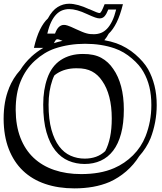

<svg xmlns="http://www.w3.org/2000/svg" viewBox="-33 -934 886 1049"><path d="M261.7 -698.2Q272.9 -702.1 284.7 -705.1Q296.4 -708 308.6 -710.9Q294.4 -716.8 288.8 -718.3Q283.2 -719.7 279.3 -719.7Q275.4 -719.7 271.2 -714.6Q267.1 -709.5 261.7 -698.2ZM232.4 -362.3Q232.4 -281.7 248 -225.6Q263.7 -169.4 290.3 -134.3Q316.9 -99.1 352.8 -83.3Q388.7 -67.4 429.7 -67.4Q463.4 -67.4 491.5 -77.4Q519.5 -87.4 542 -108.4Q559.1 -140.6 568.4 -185.1Q577.6 -229.5 577.6 -287.1Q577.6 -352.5 564.2 -404.1Q550.8 -455.6 525.4 -491.7Q502.4 -526.4 469.2 -543.9Q453.6 -552.2 432.6 -556.9Q411.6 -561.5 383.8 -561Q322.3 -561 277.8 -532.2Q273.9 -529.8 270.5 -527.1Q267.1 -524.4 263.7 -521.5Q260.7 -515.6 258.3 -509.8Q255.9 -503.9 253.4 -497.1Q232.4 -437.5 232.4 -362.3ZM-13.2 -284.7Q-13.2 -380.9 16.1 -451.7H15.6Q26.9 -479.5 42.2 -504.4Q57.6 -529.3 77.6 -551.3Q102.1 -590.8 137.7 -623.5H137.2Q168.9 -652.3 203.6 -672.4H152.3Q166.5 -733.9 185.8 -772.7Q205.1 -811.5 228.5 -833Q252.4 -877.4 282 -895.5Q311.5 -913.6 344.7 -913.6Q390.1 -913.6 454.1 -883.8V-884.3Q467.8 -878.4 477.3 -874.3Q486.8 -870.1 493.4 -867.4Q500 -864.7 504.2 -863.8Q508.3 -862.8 511.2 -862.8Q516.1 -862.8 522.5 -874.5Q528.8 -886.2 538.6 -911.1H638.7Q623.5 -850.1 604 -811Q584.5 -772 561 -750Q555.7 -739.7 549.6 -731Q543.5 -722.2 537.1 -714.4Q554.2 -711.4 570.3 -707.3Q586.4 -703.1 602.1 -697.8Q629.9 -688 657 -672.1Q684.1 -656.2 706.5 -636.7Q752 -597.2 775.9 -556.2Q798.8 -515.1 811 -466.3Q823.2 -417.5 823.2 -359.9Q823.2 -312.5 814.5 -266.4Q805.7 -220.2 789.6 -178.7Q778.3 -151.4 762.7 -127Q747.1 -102.5 727.5 -80.6Q698.2 -33.7 656.5 2.2Q614.7 38.1 565.9 60.1Q523.4 78.1 475.3 86.7Q427.2 95.2 373.5 95.2Q285.6 95.2 214.4 71Q143.1 46.9 92.8 -1Q42.5 -48.8 14.9 -119.9Q-12.7 -190.9 -13.2 -284.7ZM267.6 -750.5Q277.3 -776.9 289.6 -787.4Q301.8 -797.9 315.9 -797.9Q320.3 -797.9 324.7 -797.4Q329.1 -796.9 336.2 -794.4Q343.3 -792 354.7 -787.4Q366.2 -782.7 384.3 -773.9Q402.3 -765.6 415.3 -760.3Q428.2 -754.9 439 -752Q449.7 -749 459.2 -748Q468.8 -747.1 480 -747.1Q500 -747.1 518.1 -753.9Q536.1 -760.7 551.5 -776.6Q566.9 -792.5 579.6 -818.4Q592.3 -844.2 601.6 -881.8H558.6Q548.8 -856.9 538.3 -845.2Q527.8 -833.5 511.2 -833.5Q506.3 -833.5 500.5 -834.7Q494.6 -835.9 486.6 -838.6Q478.5 -841.3 467.8 -845.9Q457 -850.6 441.9 -857.4Q384.8 -884.3 344.7 -884.3Q325.7 -884.3 307.9 -877.7Q290 -871.1 274.7 -855.5Q259.3 -839.8 246.8 -814.2Q234.4 -788.6 225.6 -750.5ZM203.1 -362.3Q203.1 -443.8 225.6 -506.8Q248.5 -572.3 298.3 -605.5Q349.1 -639.2 419.9 -639.2Q481 -639.6 520 -618.2Q559.6 -596.7 585.9 -557.1Q613.8 -517.6 628.7 -461.7Q643.6 -405.8 643.6 -335.9Q643.6 -259.8 628.4 -203.6Q613.3 -147.5 585.2 -110.8Q557.1 -74.2 517.6 -56.2Q478 -38.1 429.7 -38.1Q382.8 -38.1 341.6 -55.4Q300.3 -72.8 269.5 -111.3Q238.8 -149.9 220.9 -211.7Q203.1 -273.4 203.1 -362.3ZM52.7 -333.5Q53.2 -247.1 78.6 -181.4Q104 -115.7 150.6 -71.8Q197.3 -27.8 263.2 -5.4Q329.1 17.1 410.2 17.1Q461.9 17.1 506.6 9.3Q551.3 1.5 590.8 -15.6Q648.4 -40.5 693.6 -85.4Q738.8 -130.4 762.2 -189.5Q793.9 -270 793.9 -359.9Q793.9 -414.6 783.2 -459Q772.5 -503.4 750.5 -541.5Q729.5 -579.1 687.5 -614.7Q666.5 -632.8 643.1 -646.7Q619.6 -660.6 592.8 -669.9Q520.5 -694.8 431.6 -694.8Q344.2 -694.8 266.6 -668.9Q208.5 -648.9 157.2 -602.1Q106.9 -556.2 79.6 -489.3Q52.7 -424.8 52.7 -333.5Z"/></svg>

Font: XB Kayhan Sayeh
Style: Regular
Weight: 700
Designer: Behnam
Foundry: Irmug
Version: Version 7.300 2009